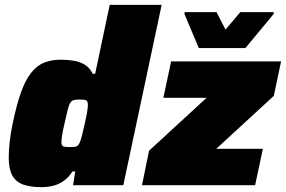

<svg xmlns="http://www.w3.org/2000/svg" viewBox="-20 -763 1178 791"><path d="M151 8Q106 8 76 -2.5Q46 -13 31 -39.5Q16 -66 16 -113Q16 -140 19.5 -175Q23 -210 32 -253Q48 -331 66.5 -382.5Q85 -434 108.5 -463.5Q132 -493 162 -505Q192 -517 230 -517Q258 -517 283 -513Q308 -509 328.5 -497Q349 -485 362 -459H372L432 -743H646L488 0H281L290 -57H279Q261 -30 240 -16Q219 -2 196.5 3Q174 8 151 8ZM268 -157Q282 -157 290 -158.5Q298 -160 302.5 -165.5Q307 -171 311 -182Q314 -190 318 -205.5Q322 -221 326 -239.5Q330 -258 334 -276Q338 -294 340 -309Q342 -324 342 -331Q342 -346 335.5 -349.5Q329 -353 309 -353Q294 -353 285 -351Q276 -349 270 -340Q264 -331 259 -311Q254 -291 246 -255Q239 -225 236 -206.5Q233 -188 233 -177Q233 -168 236.5 -163.5Q240 -159 248 -158Q256 -157 268 -157ZM565 0 594 -142 831 -360H653L685 -510H1138L1108 -368L871 -150H1063L1031 0ZM799 -565 740 -705 741 -713H872L909 -641L970 -713H1108L1107 -705L991 -565Z"/></svg>

Font: Saira Thin Black
Style: Italic
Weight: 900
Italic angle: -12°
Version: Version 1.101